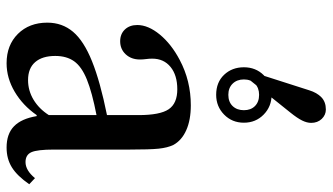

<svg xmlns="http://www.w3.org/2000/svg" viewBox="-228 -746 984 568"><g transform="rotate(90 264.0 -462.0)"><path d="M167 10.5Q113.5 10.5 80.2 -23Q47 -56.5 47 -110Q47 -154 74 -186Q101 -218 161.2 -242.2Q221.5 -266.5 320.5 -286.5V-380Q320.5 -443.5 303.2 -469Q286 -494.5 244 -494.5Q202.5 -494.5 178 -474.5Q153.5 -454.5 153.5 -420.5Q153.5 -411 154.8 -401.8Q156 -392.5 156 -384Q156 -358.5 140.8 -342Q125.5 -325.5 102 -325.5Q80.5 -325.5 67.2 -339.5Q54 -353.5 54 -376Q54 -408.5 82.2 -442.8Q110.5 -477 157 -501.5Q219 -534.5 291.5 -534.5Q335 -534.5 365.2 -521Q395.5 -507.5 409 -482.5Q417 -465.5 419.8 -439.5Q422.5 -413.5 422.5 -352.5V-129Q422.5 -80.5 430.2 -63Q438 -45.5 459.5 -45.5Q484 -45.5 507 -73.5L525 -56.5Q500.5 -21 475.2 -5.2Q450 10.5 416.5 10.5Q376 10.5 353.5 -11.5Q331 -33.5 323.5 -78.5H320.5Q292 -37.5 251.5 -13.5Q211 10.5 167 10.5ZM217 -53Q248 -53 275 -69.2Q302 -85.5 320.5 -114.5V-255.5Q253.5 -242.5 215.2 -227Q177 -211.5 161.2 -189.2Q145.5 -167 145.5 -133.5Q145.5 -95 163.8 -74Q182 -53 217 -53ZM260.5 -609.5Q223.5 -609.5 201.2 -633Q179 -656.5 179 -691.5Q179 -726.5 202.2 -750Q225.5 -773.5 260.5 -773.5Q295 -773.5 319 -750Q343 -726.5 343 -691.5Q343 -656.5 319 -633Q295 -609.5 260.5 -609.5ZM260.5 -645.5Q281.5 -645.5 293.8 -658.2Q306 -671 306 -691.5Q306 -712 293.8 -724.2Q281.5 -736.5 260.5 -736.5Q240 -736.5 227.5 -724.2Q215 -712 215 -691.5Q215 -671 227.5 -658.2Q240 -645.5 260.5 -645.5ZM216 -708 194 -719 247 -884.5Q254 -907.5 267.8 -920.8Q281.5 -934 304 -934Q320 -934 331.8 -921.8Q343.5 -909.5 343.5 -890.5Q343.5 -878 336.5 -863.8Q329.5 -849.5 313 -829Z"/></g></svg>

Font: Libre Caslon Text
Style: Regular
Weight: 400
Designer: Pablo Impallari, Rodrigo Fuenzalida, Katja Schimmel
Foundry: Pablo Impallari, Rodrigo Fuenzalida
Version: Version 2.000